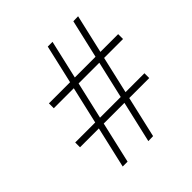

<svg xmlns="http://www.w3.org/2000/svg" viewBox="-201 -904 1059 1059"><g transform="rotate(-45 328.0 -374.5)"><path d="M66 -274H222L272 -491H116V-529H281L333 -755H370L318 -529H479.5L531.5 -754L569.5 -755L517.5 -529H656V-491H508.5L458.5 -274H606V-236.5H450L394.5 5L356.5 6L412.5 -236.5H251L195.5 5H157.5L213 -236.5H66ZM259.5 -274H421L471 -491H309.5Z"/></g></svg>

Font: Bodoni* 06pt
Style: Bold Italic
Weight: 700
Italic angle: -13°
Version: Version 2.3